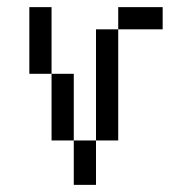

<svg xmlns="http://www.w3.org/2000/svg" viewBox="-20 -520 540 540"><path d="M437.5 -437.5V-500H312.5V-437.5H250V-125H187.5Q187.5 -125 187.5 0H250Q250 0 250 -125H312.5V-437.5ZM187.5 -125V-312.5H125V-125ZM125 -312.5V-500H62.5V-312.5Z"/></svg>

Font: CalcUnifontExMono
Style: Regular
Weight: 500
Version: Version 15.0.06